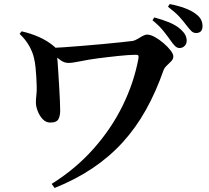

<svg xmlns="http://www.w3.org/2000/svg" viewBox="-20 -864 1040 954"><path d="M827 -663.6Q813.2 -683.3 792.9 -709Q772.6 -734.8 737.6 -763.5L746.8 -777.4Q788.2 -766.3 822.4 -752.1Q856.5 -737.8 879.4 -716.7Q895 -702.1 901.3 -688.8Q907.6 -675.6 907.6 -661.3Q907.6 -646.7 897.5 -636Q887.4 -625.4 871.8 -625.4Q859.6 -625.4 849.3 -635.7Q838.9 -646 827 -663.6ZM904.7 -740.3Q891.8 -757.9 872.5 -779.4Q853.2 -800.9 814.6 -830.7L823.5 -843.8Q910.4 -826.7 951.7 -795.7Q971.2 -781.6 978.8 -766.4Q986.3 -751.1 986.3 -734.7Q986.3 -700 954.2 -700Q940 -700 929.7 -710.7Q919.5 -721.3 904.7 -740.3ZM87.5 -708.4Q134.7 -697.6 175.5 -679.3Q216.2 -661 249.1 -633.2Q260.9 -624 261.5 -612.6Q262 -601.2 262.8 -594.4Q264.2 -580.8 266.4 -553.9Q268.5 -527 270.4 -493.4Q272.3 -459.8 274.5 -425.8Q276.6 -391.8 277.7 -362.4Q278.7 -332.9 279 -315.2Q279.5 -291.3 270.9 -273.2Q262.3 -255 230 -255Q207.5 -255 191.4 -272.7Q175.3 -290.3 166.8 -313.5Q158.3 -336.7 158.3 -354Q158.3 -371.8 160.9 -393.3Q163.5 -414.8 162.2 -440.1Q162 -458.1 160.4 -481.3Q158.9 -504.4 156.6 -529.1Q154.3 -553.7 149 -575.1Q142.7 -604.4 124.9 -636.1Q107.1 -667.8 77.3 -695.8ZM232.3 -625.5Q256.6 -626.2 299 -629.3Q341.4 -632.4 391.4 -636.4Q441.4 -640.4 490.3 -645Q539.3 -649.7 579.1 -653.8Q618.9 -657.9 638.9 -660.5Q649.3 -662.2 662.1 -669.8Q674.8 -677.5 687.8 -684.8Q700.8 -692.1 711.4 -692.1Q727.7 -692.1 749.7 -679.8Q771.7 -667.6 792.6 -649.6Q813.5 -631.7 827.3 -613.8Q841.2 -595.8 841.2 -583.7Q841.2 -570.9 831.1 -560.1Q821 -549.3 809.2 -538.5Q797.3 -527.8 792.4 -514.6Q754.7 -406.8 704.9 -317.9Q655.1 -228.9 589.9 -157.2Q524.8 -85.5 440.9 -29Q357.1 27.5 251.3 70L236.7 49.7Q356.9 -25.6 445.4 -125.6Q533.9 -225.5 590 -340.2Q646 -454.9 667.8 -573.1Q669.6 -584.6 667.1 -588.2Q664.6 -591.8 654.9 -591.8Q637.7 -591.8 615 -590.2Q592.3 -588.5 566.6 -585.9Q541 -583.3 515 -580.1Q489 -577 465.6 -574Q419.4 -568 379.4 -559.6Q339.3 -551.3 320.1 -551.3Q300 -551.3 281.5 -564.4Q263.1 -577.5 231.5 -602.3Z"/></svg>

Font: Noto Serif HK
Style: Regular
Weight: 200
Designer: Ryoko NISHIZUKA 西塚涼子 (kana & ideographs); Frank Grießhammer (Latin, Greek & Cyrillic); Wenlong ZHANG 张文龙 (bopomofo); San
Foundry: Adobe
Version: Version 2.001;hotconv 1.1.0;makeotfexe 2.6.0